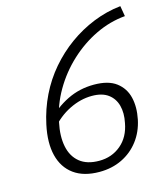

<svg xmlns="http://www.w3.org/2000/svg" viewBox="-103 -747 729 835"><g transform="rotate(-15 262.0 -329.5)"><path d="M316 -366Q381 -366 416.5 -339Q452 -312 462.5 -268Q473 -224 462 -170Q451 -117 420.5 -77Q390 -37 344.5 -15Q299 7 243 7Q172 7 128 -25Q84 -57 69.5 -115Q55 -173 72 -252Q86 -318 115 -377.5Q144 -437 186.5 -486.5Q229 -536 281 -573.5Q333 -611 392.5 -635Q452 -659 516 -666L524 -619Q455 -613 390.5 -582Q326 -551 271.5 -500.5Q217 -450 179.5 -385.5Q142 -321 128 -248Q115 -187 124.5 -140Q134 -93 166.5 -66.5Q199 -40 254 -40Q311 -40 352 -74.5Q393 -109 404 -170Q413 -213 404 -247Q395 -281 368 -301Q341 -321 295 -321Q244 -321 193.5 -296Q143 -271 105 -225L95 -263Q140 -311 195.5 -338.5Q251 -366 316 -366Z"/></g></svg>

Font: Ysabeau Infant Light
Style: Italic
Weight: 300
Italic angle: -12°
Designer: Christian Thalmann (Catharsis Fonts)
Version: Version 2.001;gftools[0.9.30]; featfreeze: ss01,ss02,lnum